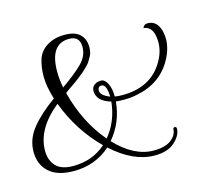

<svg xmlns="http://www.w3.org/2000/svg" viewBox="-110 -579 811 730"><g transform="rotate(-15 295.0 -214.0)"><path d="M538.4 -360Q538.4 -423.2 497.6 -427.2Q502.4 -440.8 516.8 -440.8Q553.6 -440.8 565.6 -397.6Q569.6 -381.6 569.6 -365.6Q569.6 -327.2 547.2 -286.4Q503.2 -206.4 405.6 -188Q381.6 -183.2 357.2 -183.2Q332.8 -183.2 324 -184.8Q316.8 -104 265.6 -44Q338.4 32.8 415.2 32.8Q461.6 32.8 484.8 14.4Q508 -4 508 -27.2Q508 -30.4 511.6 -32Q515.2 -33.6 518.4 -32Q521.6 -30.4 521.6 -25.6Q521.6 0.8 494 26.4Q466.4 52 414.4 52Q331.2 52 247.2 -24Q186.4 29.6 102.4 29.6Q37.6 29.6 4.8 -0.4Q-28 -30.4 -28 -80.4Q-28 -130.4 6 -172.4Q40 -214.4 99.2 -256.8Q83.2 -308 83.2 -346.4Q83.2 -384.8 92.8 -414.4Q102.4 -444 131.2 -462Q160 -480 200.8 -480Q241.6 -480 260.8 -461.2Q280 -442.4 280 -411.2Q280 -389.6 272.8 -376.8Q265.6 -364 261.2 -356.8Q256.8 -349.6 246.8 -340Q236.8 -330.4 231.2 -325.2Q225.6 -320 212 -309.6Q198.4 -299.2 192.8 -295.2Q187.2 -291.2 170.8 -280Q154.4 -268.8 149.6 -264.8Q180.8 -143.2 253.6 -57.6Q299.2 -112 307.2 -188.8Q252 -204.8 252 -245.6Q252 -262.4 268 -271.2Q276 -276 290 -276Q304 -276 314.4 -256Q324.8 -236 324.8 -204Q337.6 -201.6 354.4 -201.6Q463.2 -201.6 512.8 -280Q538.4 -320 538.4 -360ZM104.8 10.4Q180.8 10.4 233.6 -36.8Q150.4 -119.2 107.2 -233.6Q15.2 -159.2 15.2 -72.8Q15.2 -36 36.4 -12.8Q57.6 10.4 104.8 10.4ZM213.6 -460.8Q137.6 -460.8 137.6 -352Q137.6 -322.4 144 -288Q199.2 -326.4 227.2 -354.8Q255.2 -383.2 255.2 -417.6Q255.2 -460.8 213.6 -460.8ZM286.4 -257.6Q272 -257.6 272 -240.8Q272 -222.4 308 -208Q306.4 -257.6 286.4 -257.6Z"/></g></svg>

Font: Rouge Script
Style: Regular
Weight: 400
Designer: Sabrina Mariela Lopez
Foundry: Typesenses
Version: Version 1.003